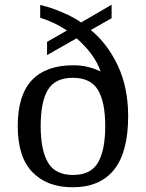

<svg xmlns="http://www.w3.org/2000/svg" viewBox="-20 -782 617 812"><path d="M287 10Q179 10 117 -54Q55 -118 55 -249Q55 -379 114.5 -442.5Q174 -506 290 -506Q323 -506 351.5 -499Q380 -492 405 -480Q395 -513 368.5 -550Q342 -587 304 -620L179 -549V-605L263 -653Q238 -670 210 -683.5Q182 -697 150 -707V-761Q181 -754 210.5 -743Q240 -732 268.5 -718.5Q297 -705 323 -687L452 -762V-705L364 -655Q435 -597 478.5 -504Q522 -411 522 -291Q522 -139 462.5 -64.5Q403 10 287 10ZM289 -42Q364 -42 394.5 -94.5Q425 -147 425 -249Q425 -351 394 -402Q363 -453 288 -453Q213 -453 182.5 -402Q152 -351 152 -249Q152 -147 183 -94.5Q214 -42 289 -42Z"/></svg>

Font: Noto Serif Vithkuqi
Style: Regular
Weight: 400
Version: Version 1.005